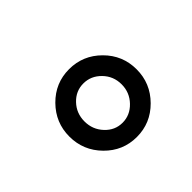

<svg xmlns="http://www.w3.org/2000/svg" viewBox="-59 -927 464 464"><g transform="rotate(45 173.0 -695.0)"><path d="M196.8 -580.1Q149.4 -580.1 115.2 -613.8Q81.1 -647.5 81.1 -694.8Q81.1 -742.2 115 -776.1Q148.9 -810.1 196.8 -810.1Q244.6 -810.1 278.8 -776.1Q313 -742.2 313 -694.8Q313 -647.5 278.8 -613.8Q244.6 -580.1 196.8 -580.1ZM149.4 -739.7Q129.9 -720.7 129.9 -694.8Q129.9 -668.9 149.4 -650.4Q168.9 -631.8 196.8 -631.8Q224.6 -631.8 244.4 -650.4Q264.2 -668.9 264.2 -694.8Q264.2 -720.7 244.4 -739.7Q224.6 -758.8 196.8 -758.8Q168.9 -758.8 149.4 -739.7Z"/></g></svg>

Font: Trueno
Style: Rg
Weight: 400
Designer: Julieta Ulanovsky
Foundry: Julieta Ulanovsky
Version: Version 3.001b